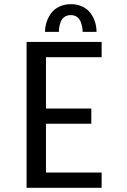

<svg xmlns="http://www.w3.org/2000/svg" viewBox="-20 -901 610 921"><path d="M196 -748Q196 -772 203.5 -795Q211 -818 225.2 -837.5Q239.5 -857 264.2 -869Q289 -881 320.5 -881Q352 -881 376.2 -869Q400.5 -857 414.8 -837.5Q429 -818 436 -795.2Q443 -772.5 443 -748H376.5Q376.5 -758.5 374.5 -770Q372.5 -781.5 367.2 -796Q362 -810.5 349.8 -819.5Q337.5 -828.5 319.5 -828.5Q301.5 -828.5 289 -819.5Q276.5 -810.5 271.2 -796Q266 -781.5 264.2 -770.2Q262.5 -759 262.5 -748ZM467.5 -626.5H200.5V-380.5H418V-307.5H200.5V-73.5H467.5V0H107.5V-700H467.5Z"/></svg>

Font: League Mono Narrow
Style: Regular
Weight: 400
Width: 3
Designer: Tyler Finck
Foundry: The League of Moveable Type / Tyler Finck
Version: Version 2.210